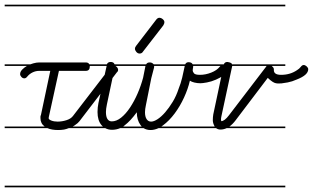

<svg xmlns="http://www.w3.org/2000/svg" viewBox="-20 -562 1338 821"><path d="M386 -14H274Q264 -10 254 -8Q241 -6 229 -6Q201 -6 183 -14H0V-21H171Q153 -34 153 -57V-63Q153 -67 155 -70L195 -259H148Q133 -259 119.5 -252.5Q106 -246 97 -235Q91 -227 84 -227Q77 -227 71.5 -233Q66 -239 66 -245Q66 -255 74.5 -264Q83 -273 95 -280H0V-287H110Q116 -289 122 -291Q136 -295 148 -295H347Q358 -295 362 -287H386V-280H364V-278Q364 -259 347 -259H232L189 -63L188 -57Q188 -51 199.5 -46.5Q211 -42 226 -42Q245 -42 264 -48Q283 -54 292 -66L452 -274Q457 -282 465 -282Q473 -282 479 -276Q485 -270 485 -263Q485 -257 480 -253L320 -44Q313 -35 302 -28Q297 -24 291 -21H386ZM386 -535H0V-542H386ZM386 239H0V232H386Z M869 -280H806Q806 -273 805 -270Q804 -266 804 -262Q804 -255 809.5 -248.5Q815 -242 835 -242Q859 -242 883 -251.5Q907 -261 919 -276Q925 -284 933 -284Q939 -284 945.5 -278Q952 -272 952 -266Q952 -251 937.5 -240.5Q923 -230 903.5 -221.5Q884 -213 865 -209.5Q846 -206 837 -206Q824 -206 811.5 -209Q799 -212 792 -217Q784 -182 767 -145Q750 -108 727 -77Q704 -46 677 -26L670 -21H869V-14H658Q640 -6 624 -6Q607 -6 594 -14H494Q477 -7 459 -7Q443 -7 430 -14H386V-21H420L414 -27Q397 -47 397 -83Q397 -103 401 -122L436 -280H386V-287H437Q441 -297 453 -297Q462 -297 467 -292Q469 -289 470 -287H605Q609 -295 620 -295Q629 -295 634 -290Q636 -289 637 -287H772Q776 -296 786 -296Q796 -296 801 -291Q803 -289 804 -287H869ZM639 -274 627 -228 604 -113Q600 -95 600 -82Q600 -63 607 -52.5Q614 -42 626 -42Q638 -42 654 -52.5Q670 -63 686.5 -82Q703 -101 718.5 -126.5Q734 -152 744 -183Q753 -205 759 -230Q764 -253 770 -280H639V-279ZM471 -278Q471 -277 471 -275L437 -115Q433 -96 433 -83Q433 -63 439.5 -53Q446 -43 458 -43Q478 -43 498 -59Q518 -75 536 -102Q554 -129 568.5 -162.5Q583 -196 592 -230L602 -280H472Q472 -279 471 -278ZM592 -342Q587 -333 577 -333Q569 -333 563 -340Q557 -347 557 -354Q557 -360 562 -366L648 -478Q651 -482 654.5 -484Q658 -486 661 -486Q669 -486 676 -480Q683 -474 683 -467Q683 -461 678 -453ZM869 239H386V232H869ZM869 -535H386V-542H869ZM581 -27Q565 -49 565 -82Q538 -45 513 -26Q510 -23 507 -21H586Q583 -24 581 -27Z M1200 -14H949Q936 -8 923 -8Q912 -8 904 -14H869V-21H898Q890 -35 890 -48Q890 -61 892 -73L936 -280H869V-287H937Q941 -297 952 -297H953Q965 -295 969 -292Q971 -290 972 -287H1200V-280H1142Q1143 -279 1144 -278Q1151 -272 1151 -266V-262Q1151 -242 1182 -242Q1221 -242 1250 -262Q1260 -268 1266 -276Q1272 -284 1278.5 -284Q1285 -284 1291.5 -278Q1298 -272 1298 -266Q1298 -241 1249 -222Q1229 -213 1210 -209.5Q1191 -206 1184 -205.5Q1177 -205 1172 -205H1168Q1164 -205 1160 -206Q1147 -208 1125 -229L987 -47Q975 -31 961 -21H1200ZM927 -66Q925 -57 925 -52Q925 -47 926 -44Q940 -44 959 -69L1118 -277Q1119 -279 1120 -280H973ZM1200 -535H869V-542H1200ZM1200 239H869V232H1200Z"/></svg>

Font: Gruenewald VA 1. Klasse
Style: Regular
Weight: 400
Designer: Peter Wiegel
Foundry: Peter Wiegel, nach dem Schriftentwurf von Dr. H. Gr¸newald
Version: Version 0.007